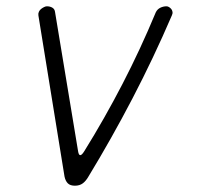

<svg xmlns="http://www.w3.org/2000/svg" viewBox="-20 -580 640 610"><path d="M185 -19 102 -531Q101 -537 103.5 -542.5Q106 -548 110.5 -551.5Q115 -555 120 -557.5Q125 -560 129 -560Q139 -560 146.5 -555.5Q154 -551 155 -541L228 -100Q230 -87 235 -87Q240 -87 248 -100Q312 -203 369 -313Q426 -423 475 -541Q480 -551 489.5 -555.5Q499 -560 509 -560Q513 -560 517 -557.5Q521 -555 524 -551.5Q527 -548 528 -542.5Q529 -537 526 -531Q468 -396 401 -267.5Q334 -139 261 -19Q253 -5 243 2.5Q233 10 218 10Q203 10 195.5 2.5Q188 -5 185 -19Z"/></svg>

Font: Maple Mono Thin
Style: Italic
Weight: 250
Italic angle: -10°
Monospace: yes
Designer: subframe7536
Version: Version 7.000